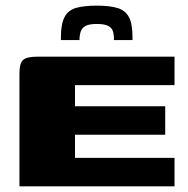

<svg xmlns="http://www.w3.org/2000/svg" viewBox="-20 -661 667 681"><path d="M49 0V-400Q49 -437 62 -448.5Q75 -460 113 -460H599V-359H246V-284H566V-183H246V-101H599V0ZM196 -519V-528Q196 -576 209 -600.5Q222 -625 250 -633Q278 -641 324 -641Q369 -641 397 -632.5Q425 -624 437.5 -600Q450 -576 450 -528V-519H384V-526Q384 -540 380 -551.5Q376 -563 363 -569.5Q350 -576 323 -576Q297 -576 284.5 -569.5Q272 -563 267.5 -552Q263 -541 262 -527V-519Z"/></svg>

Font: Genos Thin ExtraBold
Style: Regular
Weight: 800
Version: Version 1.010